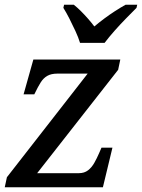

<svg xmlns="http://www.w3.org/2000/svg" viewBox="-21 -786 596 806"><path d="M-1 0 8 -42 347 -477H220Q194 -477 177.5 -467.5Q161 -458 149.5 -439.5Q138 -421 125 -394L123 -390H78L119 -536H484L475 -493L135 -59H310Q333 -59 348.5 -71Q364 -83 375 -102.5Q386 -122 395 -143L405 -166H451L411 0ZM315 -606Q308 -629 295.5 -656Q283 -683 270 -708.5Q257 -734 245 -753L248 -766H289Q304 -754 319 -739Q334 -724 348.5 -707.5Q363 -691 375 -675Q394 -691 416 -707.5Q438 -724 462 -739.5Q486 -755 506 -766H555L552 -753Q533 -734 508.5 -709Q484 -684 460.5 -657.5Q437 -631 418 -606Z"/></svg>

Font: ET Text
Style: Italic
Weight: 470
Italic angle: -12°
Designer: Monotype Design Team
Foundry: Monotype Imaging Inc.
Version: Version 2.009